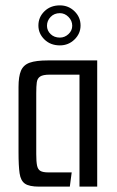

<svg xmlns="http://www.w3.org/2000/svg" viewBox="-20 -695 436 715"><path d="M126 0Q89 0 73 -11Q57 -22 53 -49.5Q49 -77 49 -128V-371Q49 -410 58 -431.5Q67 -453 90.5 -461.5Q114 -470 159 -470H342V0H276V-417H165Q140 -417 129.5 -410Q119 -403 117 -388.5Q115 -374 115 -348V-121Q115 -93 118 -78.5Q121 -64 130.5 -58.5Q140 -53 160 -53H247L240 0ZM203 -526Q168 -526 145.5 -548Q123 -570 123 -600Q123 -631 145.5 -653Q168 -675 203 -675Q235 -675 257.5 -653Q280 -631 280 -600Q280 -570 257.5 -548Q235 -526 203 -526ZM203 -555Q221 -555 235 -568Q249 -581 249 -599Q249 -618 235 -632Q221 -646 203 -646Q182 -646 168.5 -632Q155 -618 155 -599Q155 -581 168.5 -568Q182 -555 203 -555Z"/></svg>

Font: Smooch Sans Thin Medium
Style: Regular
Weight: 500
Version: Version 1.010